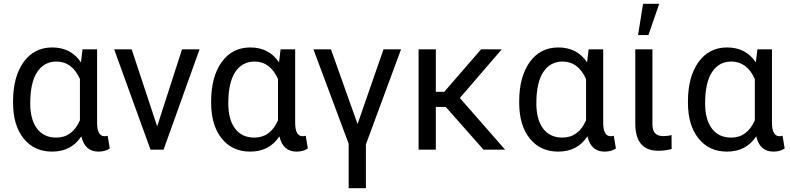

<svg xmlns="http://www.w3.org/2000/svg" viewBox="-20 -788 4159 1011"><path d="M491.2 -528.3H414.6L406.2 -459.5C371.4 -511.9 321 -538.1 254.9 -538.1C191.1 -538.1 140.8 -512.3 104 -460.7C67.2 -409.1 48.8 -340.3 48.8 -254.4V-247.1C48.8 -167.6 67.4 -104.9 104.5 -58.8C141.6 -12.8 191.4 10.3 253.9 10.3C321.9 10.3 373.4 -16.6 408.2 -70.3C420.6 -16.6 450.7 10.3 498.5 10.3C522.6 10.3 542.5 4.7 558.1 -6.3L546.9 -73.2C542 -71.6 536.5 -70.8 530.3 -70.8C504.9 -70.8 491.9 -93.6 491.2 -139.2ZM139.2 -244.1C139.2 -316.7 151.3 -371.5 175.5 -408.4C199.8 -445.4 233.7 -463.9 277.3 -463.9C332 -463.9 373.2 -433.3 400.9 -372.1V-154.3C374.2 -93.8 332.7 -63.5 276.4 -63.5C232.4 -63.5 198.6 -79.3 174.8 -111.1C151 -142.8 139.2 -187.2 139.2 -244.1Z M807.6 -122.6 673.3 -528.3H581.1L772.5 0H841.3L1030.8 -528.3H938.5Z M1534.2 -528.3H1457.5L1449.2 -459.5C1414.4 -511.9 1363.9 -538.1 1297.9 -538.1C1234 -538.1 1183.8 -512.3 1147 -460.7C1110.2 -409.1 1091.8 -340.3 1091.8 -254.4V-247.1C1091.8 -167.6 1110.4 -104.9 1147.5 -58.8C1184.6 -12.8 1234.4 10.3 1296.9 10.3C1364.9 10.3 1416.3 -16.6 1451.2 -70.3C1463.5 -16.6 1493.7 10.3 1541.5 10.3C1565.6 10.3 1585.4 4.7 1601.1 -6.3L1589.8 -73.2C1585 -71.6 1579.4 -70.8 1573.2 -70.8C1547.9 -70.8 1534.8 -93.6 1534.2 -139.2ZM1182.1 -244.1C1182.1 -316.7 1194.3 -371.5 1218.5 -408.4C1242.8 -445.4 1276.7 -463.9 1320.3 -463.9C1375 -463.9 1416.2 -433.3 1443.8 -372.1V-154.3C1417.2 -93.8 1375.7 -63.5 1319.3 -63.5C1275.4 -63.5 1241.5 -79.3 1217.8 -111.1C1194 -142.8 1182.1 -187.2 1182.1 -244.1Z M1862.8 -134.8 1722.7 -528.3H1630.4L1815.9 -31.2V203.1H1906.7V-27.8L2091.8 -528.3H1999.5Z M2327.1 -225.1 2525.9 0H2639.6L2401.4 -272L2622.1 -528.3H2513.2L2319.3 -304.7H2274.9V-528.3H2184.1V0H2274.9V-225.1Z M3156.2 -528.3H3079.6L3071.3 -459.5C3036.5 -511.9 2986 -538.1 2919.9 -538.1C2856.1 -538.1 2805.8 -512.3 2769 -460.7C2732.3 -409.1 2713.9 -340.3 2713.9 -254.4V-247.1C2713.9 -167.6 2732.4 -104.9 2769.5 -58.8C2806.6 -12.8 2856.4 10.3 2918.9 10.3C2987 10.3 3038.4 -16.6 3073.2 -70.3C3085.6 -16.6 3115.7 10.3 3163.6 10.3C3187.7 10.3 3207.5 4.7 3223.1 -6.3L3211.9 -73.2C3207 -71.6 3201.5 -70.8 3195.3 -70.8C3169.9 -70.8 3156.9 -93.6 3156.2 -139.2ZM2804.2 -244.1C2804.2 -316.7 2816.3 -371.5 2840.6 -408.4C2864.8 -445.4 2898.8 -463.9 2942.4 -463.9C2997.1 -463.9 3038.2 -433.3 3065.9 -372.1V-154.3C3039.2 -93.8 2997.7 -63.5 2941.4 -63.5C2897.5 -63.5 2863.6 -79.3 2839.8 -111.1C2816.1 -142.8 2804.2 -187.2 2804.2 -244.1Z M3415.5 -528.3H3325.2V-137.7C3325.2 -42 3365.7 5.9 3446.8 5.9C3470.5 5.9 3493.8 2.8 3516.6 -3.4L3516.1 -77.1C3503.4 -73.2 3489.3 -71.3 3473.6 -71.3C3452.8 -71.3 3437.9 -76.5 3429 -86.9C3420 -97.3 3415.5 -112.8 3415.5 -133.3ZM3366.2 -768.1 3339.8 -603.5H3394.5L3451.2 -768.1Z M4044.9 -528.3H3968.3L3960 -459.5C3925.1 -511.9 3874.7 -538.1 3808.6 -538.1C3744.8 -538.1 3694.5 -512.3 3657.7 -460.7C3620.9 -409.1 3602.5 -340.3 3602.5 -254.4V-247.1C3602.5 -167.6 3621.1 -104.9 3658.2 -58.8C3695.3 -12.8 3745.1 10.3 3807.6 10.3C3875.7 10.3 3927.1 -16.6 3961.9 -70.3C3974.3 -16.6 4004.4 10.3 4052.2 10.3C4076.3 10.3 4096.2 4.7 4111.8 -6.3L4100.6 -73.2C4095.7 -71.6 4090.2 -70.8 4084 -70.8C4058.6 -70.8 4045.6 -93.6 4044.9 -139.2ZM3692.9 -244.1C3692.9 -316.7 3705 -371.5 3729.2 -408.4C3753.5 -445.4 3787.4 -463.9 3831.1 -463.9C3885.7 -463.9 3926.9 -433.3 3954.6 -372.1V-154.3C3927.9 -93.8 3886.4 -63.5 3830.1 -63.5C3786.1 -63.5 3752.3 -79.3 3728.5 -111.1C3704.8 -142.8 3692.9 -187.2 3692.9 -244.1Z"/></svg>

Font: Roboto1
Style: rg
Weight: 400
Designer: Google
Version: Version 2.137; 2017